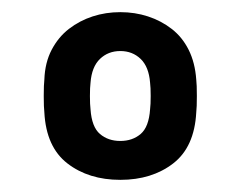

<svg xmlns="http://www.w3.org/2000/svg" viewBox="-20 -725 396 316"><path d="M303 -540Q300 -483 265 -456Q230 -429 178 -429Q126 -429 91 -456Q56 -483 53 -540Q52 -548 52 -567Q52 -586 53 -594Q54 -622 65 -643Q76 -664 93.5 -677.5Q111 -691 132.5 -698Q154 -705 178 -705Q202 -705 223.5 -698Q245 -691 262.5 -677.5Q280 -664 290.5 -643Q301 -622 303 -594Q304 -586 304 -567Q304 -548 303 -540ZM129 -545Q131 -516 144.5 -504.5Q158 -493 178 -493Q198 -493 211.5 -504.5Q225 -516 227 -545Q228 -553 228 -567Q228 -581 227 -589Q225 -615 211.5 -628Q198 -641 178 -641Q158 -641 144.5 -628Q131 -615 129 -589Q128 -581 128 -567Q128 -553 129 -545Z"/></svg>

Font: Rubik
Style: Regular
Weight: 400
Designer: Hubert & Fischer
Foundry: Hubert & Fischer
Version: Version 1.002; ttfautohint (v1.6)